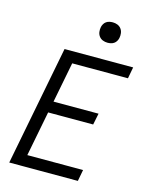

<svg xmlns="http://www.w3.org/2000/svg" viewBox="-129 -958 807 1038"><g transform="rotate(15 275.0 -438.5)"><path d="M26 0 156 -670H540L528 -606H216L172 -380H424L411 -316H159L110 -64H422L410 0ZM371 -763Q357 -763 344.5 -768Q332 -773 324 -783.5Q316 -794 314 -808Q312 -822 315 -836Q317 -845 322 -853.5Q327 -862 335 -867.5Q343 -873 352.5 -875Q362 -877 371 -877Q385 -877 397.5 -872Q410 -867 418 -856.5Q426 -846 428 -832Q430 -818 427 -804Q425 -795 420 -786.5Q415 -778 407 -772.5Q399 -767 389.5 -765Q380 -763 371 -763Z"/></g></svg>

Font: Lode Term
Style: Italic
Weight: 400
Italic angle: -11°
Monospace: yes
Designer: Belleve Invis
Foundry: Belleve Invis
Version: Version 29.2.0